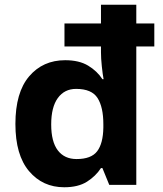

<svg xmlns="http://www.w3.org/2000/svg" viewBox="-20 -780 689 810"><path d="M251 10Q160 10 102.5 -58Q45 -126 45 -257Q45 -390 103 -458Q161 -526 255 -526Q314 -526 352 -503Q390 -480 412 -446H417Q413 -467 409.5 -500.5Q406 -534 406 -559V-584H252V-681H406V-760H555V-681H631V-584H555V0H441L412 -71H406Q384 -37 347 -13.5Q310 10 251 10ZM303 -109Q365 -109 390 -142Q415 -175 416 -242V-256Q416 -328 391.5 -366.5Q367 -405 301 -405Q252 -405 224 -366.5Q196 -328 196 -255Q196 -182 224 -145.5Q252 -109 303 -109Z"/></svg>

Font: Noto Sans Telugu
Style: Bold
Weight: 700
Designer: Jelle Bosma - Monotype Design Team
Foundry: Monotype Imaging Inc.
Version: Version 2.005; ttfautohint (v1.8.4.7-5d5b)